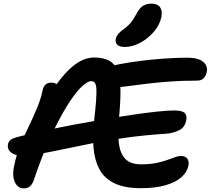

<svg xmlns="http://www.w3.org/2000/svg" viewBox="-20 -1027 1157 1055"><path d="M108 8Q90 8 75.5 -6Q61 -20 55 -46.5Q49 -73 57 -112Q68 -170 90 -224.5Q112 -279 137.5 -331.5Q163 -384 184 -434.5Q205 -485 215 -534Q219 -552 230.5 -562.5Q242 -573 262 -573Q280 -573 294 -563Q308 -553 324 -531L260 -518Q320 -613 379 -662Q438 -711 497 -711Q552 -711 584 -691Q616 -671 629 -630Q642 -589 642 -524.5Q642 -460 633 -369Q626 -291 633.5 -236.5Q641 -182 669.5 -153Q698 -124 756 -124Q802 -124 836.5 -131Q871 -138 896.5 -147Q922 -156 941 -163Q960 -170 973 -170Q999 -170 1009.5 -155Q1020 -140 1015 -116Q1008 -81 976.5 -53Q945 -25 889 -9Q833 7 754 7Q664 7 608.5 -20Q553 -47 526.5 -96.5Q500 -146 494 -213.5Q488 -281 497 -362Q505 -431 508 -474Q511 -517 509.5 -540Q508 -563 501 -572Q494 -581 482 -581Q458 -581 421.5 -543.5Q385 -506 342 -435Q299 -364 254 -265Q209 -166 168 -44Q160 -17 145.5 -4Q131 9 108 8ZM100 -172Q76 -172 57.5 -179.5Q39 -187 29.5 -201.5Q20 -216 24 -235Q27 -250 39.5 -259.5Q52 -269 91 -278Q152 -293 227 -309.5Q302 -326 384 -341.5Q466 -357 548.5 -371Q631 -385 705.5 -396Q780 -407 840 -413.5Q900 -420 937 -420Q980 -420 994.5 -406.5Q1009 -393 1003 -364Q995 -326 963 -310.5Q931 -295 890 -292Q778 -285 676.5 -271Q575 -257 486.5 -239.5Q398 -222 325 -206.5Q252 -191 195 -181Q138 -171 100 -172ZM620 -548Q572 -548 551 -568.5Q530 -589 535 -618Q538 -634 547.5 -645.5Q557 -657 584 -663Q639 -676 698.5 -685Q758 -694 815.5 -699.5Q873 -705 922.5 -707.5Q972 -710 1008 -710Q1069 -710 1096 -687.5Q1123 -665 1116 -631Q1112 -611 1099.5 -597.5Q1087 -584 1062 -584Q977 -584 906 -578.5Q835 -573 779 -566Q723 -559 683 -553.5Q643 -548 620 -548ZM666 -769Q637 -769 624.5 -781.5Q612 -794 616 -813Q620 -829 630 -841Q640 -853 661 -868Q688 -888 702 -906.5Q716 -925 731 -953Q748 -985 767.5 -996Q787 -1007 811 -1007Q845 -1007 859 -988Q873 -969 867 -935Q858 -890 825.5 -852.5Q793 -815 750.5 -792Q708 -769 666 -769Z"/></svg>

Font: Shantell Sans SemiBold
Style: Italic
Weight: 600
Italic angle: -11°
Designer: Stephen Nixon, Anya Danilova, Shantell Martin
Foundry: Arrow Type
Version: Version 1.011;[c5ecc13dd]